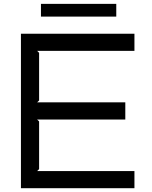

<svg xmlns="http://www.w3.org/2000/svg" viewBox="-20 -987 795 1007"><path d="M685.1 -89.8V0H89.8V-810.1H685.1V-720.2H174.8L185.1 -710V-460L174.8 -450.2H637.2V-359.9H174.8L185.1 -350.1V-100.1L174.8 -89.8ZM589.8 -966.8V-899.9H194.8V-966.8Z"/></svg>

Font: Sinkin Sans 400 Regular
Style: Regular
Weight: 400
Designer: Keith Bates
Foundry: K-Type
Version: Sinkin Sans (version 1.0)  by Keith Bates   •   © 2014   www